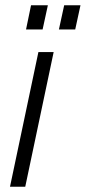

<svg xmlns="http://www.w3.org/2000/svg" viewBox="-20 -710 326 730"><path d="M126 -512H184L76 0H18ZM98 -690H162L142 -598H79ZM224 -690H286L266 -598H204Z"/></svg>

Font: Decalotype Light Italic
Style: Regular
Weight: 300
Italic angle: -12°
Designer: Alfredo Marco Pradil
Foundry: Alfredo Marco Pradil
Version: Version 1.0